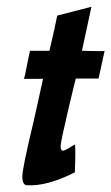

<svg xmlns="http://www.w3.org/2000/svg" viewBox="-20 -538 329 567"><path d="M289 -388 271 -306H204Q203 -303 200.5 -293Q198 -283 192.5 -260Q187 -237 182 -216Q159 -118 159 -107Q159 -93 166 -93Q170 -93 184 -101Q193 -107 201 -111Q204 -105 201 -29Q118 13 59 9Q46 8 46 -17Q46 -41 78 -174Q80 -183 84 -200.5Q88 -218 94.5 -248Q101 -278 107 -305H50Q53 -308 60 -347Q68 -388 69 -388H126Q144 -465 149 -492L250 -518L222 -388Q291 -386 289 -388Z"/></svg>

Font: GFS Neohellenic Rg
Style: Bold Italic
Weight: 700
Italic angle: -12°
Designer: Designed by Takis Katsoulidis and George D. Matthiopoulos.
Foundry: Designed by Takis Katsoulidis and George D. Matthiopoulos.
Version: Version 1.0